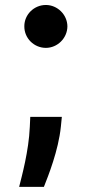

<svg xmlns="http://www.w3.org/2000/svg" viewBox="-20 -562 341 760"><path d="M224.8 -99.4H99.8L98 -59.7C93.8 36.9 66.1 136 55.8 177.6H153.8C170.8 134.6 211.3 33.7 220.9 -60.4ZM161.6 -372.5C207 -372.5 246.4 -410.5 246.8 -457.7C246.4 -504.3 207 -542.3 161.6 -542.3C114.7 -542.3 76 -504.3 76.3 -457.7C76 -410.5 114.7 -372.5 161.6 -372.5Z"/></svg>

Font: Karasuma Gothic
Style: Bold
Weight: 700
Designer: Rasmus Andersson / Ryoko Nishizuka
Foundry: Genbu
Version: Version 1.00